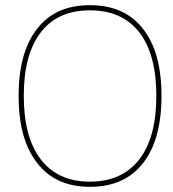

<svg xmlns="http://www.w3.org/2000/svg" viewBox="-20 -721 670 743"><path d="M533 -610C485 -671 417 -701 328 -701C239 -701 171 -671 124 -610C76 -549 52 -463 52 -350C52 -237 76 -151 124 -90C171 -29 239 2 328 2C417 2 485 -28 533 -89C581 -150 605 -237 605 -350C605 -463 581 -549 533 -610ZM138 -596C182 -653 245 -681 328 -681C411 -681 474 -653 519 -596C563 -539 585 -457 585 -350C585 -243 563 -161 519 -104C474 -47 411 -18 328 -18C245 -18 182 -47 138 -104C94 -161 72 -243 72 -350C72 -457 94 -539 138 -596Z"/></svg>

Font: Argentum Sans Thin
Style: Regular
Weight: 250
Designer: Julieta Ulanovsky
Foundry: Julieta Ulanovsky
Version: Version 5.001;February 15, 2019;FontCreator 11.5.0.2425 64-b